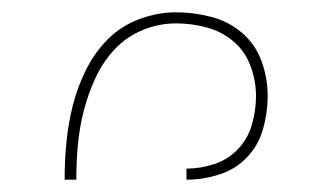

<svg xmlns="http://www.w3.org/2000/svg" viewBox="-20 -800 540 312"><path d="M85 -508Q85 -539 88 -569.5Q91 -600 98.5 -629.5Q106 -659 120 -687Q134 -715 155.5 -736.5Q177 -758 206.5 -769Q236 -780 266 -780Q295 -780 323.5 -772.5Q352 -765 373.5 -746.5Q395 -728 405 -700.5Q415 -673 415 -644Q415 -617 407.5 -590.5Q400 -564 381.5 -544.5Q363 -525 336.5 -516.5Q310 -508 283 -508V-526Q306 -526 328.5 -533.5Q351 -541 367 -558Q383 -575 389.5 -598Q396 -621 396 -644Q396 -669 387 -693Q378 -717 359 -733Q340 -749 315.5 -755.5Q291 -762 266 -762Q238 -762 211.5 -751Q185 -740 166 -719.5Q147 -699 135 -673Q123 -647 116 -619.5Q109 -592 106.5 -564Q104 -536 104 -508Z"/></svg>

Font: Iosevka Term Curly Thin
Style: Regular
Weight: 100
Designer: Belleve Invis
Foundry: Belleve Invis
Version: Version 32.3.0